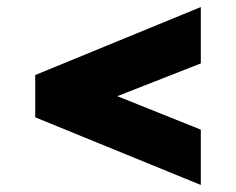

<svg xmlns="http://www.w3.org/2000/svg" viewBox="-20 -616 670 545"><path d="M550 -91 80 -283V-403L550 -596V-436L313 -343L550 -248Z"/></svg>

Font: Overpass Heavy
Style: Regular
Weight: 900
Designer: Delve Withrington, Thomas Jockin
Foundry: Delve Fonts
Version: Version 3.000;DELV;Overpass